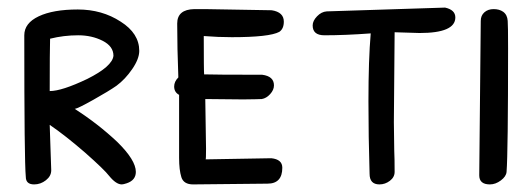

<svg xmlns="http://www.w3.org/2000/svg" viewBox="-20 -486 1400 506"><path d="M111 -157Q152 -129 204 -84Q255 -39 268 -22Q286 0 301 0Q305 0 314 -3Q338 -11 338 -33Q338 -64 289 -112Q238 -160 177 -199Q185 -200 226 -223Q267 -246 287 -260Q310 -277 328.5 -304Q347 -331 347 -352Q347 -398 298 -429Q249 -461 185 -461Q120 -461 82 -443Q44 -425 44 -393Q44 -61 48 -20Q48 0 70 0Q87 0 101 -11Q115 -22 115 -37V-38Q112 -128 111 -157ZM112 -384Q148 -393 186 -393Q222 -393 250.5 -378.5Q279 -364 279 -339Q276 -311 210 -278Q143 -246 111 -246Q111 -352 112 -384Z M621 -224Q643 -224 654 -224.5Q665 -225 670 -225Q682 -227 692 -238Q702 -249 702 -261Q702 -285 671 -289Q544 -289 518 -290Q517 -297 517 -391Q555 -388 591 -388Q690 -388 716 -402Q728 -410 728 -429Q728 -454 696 -459H695L520 -462H492Q447 -461 447 -424Q447 -360 450 -282Q439 -271 439 -258Q439 -243 452 -236V-70Q452 -38 458 -19Q464 0 489 0L685 -2Q724 -2 724 -44Q724 -66 695 -69L522 -66Q523 -67 523 -94L521 -225Z M1180 -440Q1180 -460 1153 -466L841 -456Q827 -455 815.5 -443Q804 -431 804 -419Q804 -393 835 -393Q890 -393 957 -398Q951 -329 951 -219Q951 -127 954 -28Q954 0 980 0Q995 0 1007.5 -9.5Q1020 -19 1020 -33Q1020 -69 1019 -89L1018 -164L1020 -401L1086 -399Q1180 -399 1180 -440Z M1315 -33Q1319 -85 1319 -358Q1319 -420 1318 -431Q1317 -447 1306 -455Q1296 -462 1281 -462Q1266 -462 1256.5 -453.5Q1247 -445 1247 -431L1243 -24Q1243 0 1271 0Q1286 0 1300 -10.5Q1314 -21 1315 -33Z"/></svg>

Font: Patrick Hand SC
Style: Regular
Weight: 400
Designer: Patrick Wagesreiter
Foundry: Patrick Wagesreiter
Version: Version 2.001; ttfautohint (v1.8.2)